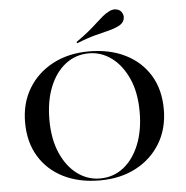

<svg xmlns="http://www.w3.org/2000/svg" viewBox="-54 -817 851 880"><g transform="rotate(-5 371.5 -376.5)"><path d="M371 11.3Q275 11.3 203.2 -24.6Q131.5 -60.5 91.5 -126.6Q51.6 -192.7 51.6 -283.1Q51.6 -371.8 92.3 -439.1Q133.1 -506.5 205.2 -544.4Q277.4 -582.3 371 -582.3Q466.9 -582.3 538.7 -546.4Q610.5 -510.5 650.4 -444.8Q690.3 -379 690.3 -287.9Q690.3 -199.2 649.6 -131.9Q608.9 -64.5 537.1 -26.6Q465.3 11.3 371 11.3ZM371.8 2.4Q433.1 2.4 479.4 -33.5Q525.8 -69.4 552.4 -134.7Q579 -200 579 -286.3Q579 -375 550.4 -439.1Q521.8 -503.2 474.6 -538.3Q427.4 -573.4 370.2 -573.4Q309.7 -573.4 262.9 -537.5Q216.1 -501.6 189.9 -436.7Q163.7 -371.8 163.7 -284.7Q163.7 -196.8 191.9 -132.3Q220.2 -67.7 267.3 -32.7Q314.5 2.4 371.8 2.4ZM321.8 -624.2 318.5 -629.8Q353.2 -654 377 -673.8Q400.8 -693.5 417.7 -709.3Q434.7 -725 449.2 -737.1Q463.7 -749.2 479.8 -757.3Q498.4 -766.9 515.7 -762.5Q533.1 -758.1 540.3 -742.7Q547.6 -728.2 541.9 -712.1Q536.3 -696 516.9 -686.3Q496 -675.8 470.6 -669.4Q445.2 -662.9 409.7 -654Q374.2 -645.2 321.8 -624.2Z"/></g></svg>

Font: Playfair 144pt SemiExpanded SemiBold
Style: Regular
Weight: 600
Width: 6
Designer: Claus Eggers Sørensen
Foundry: Claus Eggers Sørensen
Version: Version 2.203